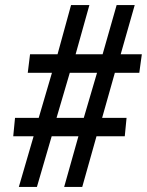

<svg xmlns="http://www.w3.org/2000/svg" viewBox="-20 -734 577 754"><path d="M54 0 112 -199H32L39 -271H132L184 -448H89L98 -521H206L259 -714H331L277 -521H383L438 -714H509L454 -521H537L527 -448H431L381 -271H477L470 -199H359L303 0H232L288 -199H183L125 0ZM202 -271H309L361 -448H254Z"/></svg>

Font: Noto Serif SemiCondensed ExtraBold
Style: Italic
Weight: 800
Width: 4
Italic angle: -12°
Designer: Monotype Design Team
Foundry: Monotype Imaging Inc.
Version: Version 2.014; ttfautohint (v1.8.4.7-5d5b)